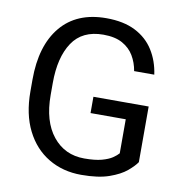

<svg xmlns="http://www.w3.org/2000/svg" viewBox="-81 -798 844 884"><g transform="rotate(10 340.5 -356.0)"><path d="M607.9 -354V-93.8Q594.7 -74.2 565.9 -50Q537.1 -25.9 486.6 -8.1Q436 9.8 356.4 9.8Q270 9.8 202.9 -30.3Q135.7 -70.3 97.7 -146Q59.6 -221.7 59.6 -328.1V-383.3Q59.6 -542.5 133.8 -631.6Q208 -720.7 345.7 -720.7Q427.2 -720.7 482.2 -692.6Q537.1 -664.6 568.1 -615.2Q599.1 -565.9 607.9 -502.9H513.7Q507.3 -541.5 488.5 -573.2Q469.7 -605 435.1 -624.3Q400.4 -643.6 345.7 -643.6Q247.1 -643.6 200.7 -573.7Q154.3 -503.9 154.3 -384.3V-328.1Q154.3 -205.1 210 -136Q265.6 -66.9 356.9 -66.9Q407.2 -66.9 438.5 -75.4Q469.7 -84 487.3 -95.9Q504.9 -107.9 514.2 -118.7V-277.8H349.6V-354Z"/></g></svg>

Font: Vazirmatn RD FD
Style: Regular
Weight: 400
Designer: Saber Rastikerdar
Foundry: Saber Rastikerdar
Version: Version 33.003